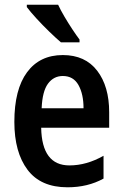

<svg xmlns="http://www.w3.org/2000/svg" viewBox="-20 -879 521 816"><path d="M247 -645Q342 -645 393 -578.5Q444 -512 444 -402V-336H155Q158 -176 275 -176Q348 -176 420 -217V-120Q353 -83 267 -83Q153 -83 97 -157.5Q41 -232 41 -361Q41 -499 95 -572Q149 -645 247 -645ZM247 -556Q208 -556 184 -523.5Q160 -491 157 -419H335Q335 -479 313.5 -517.5Q292 -556 247 -556ZM227 -859Q237 -837 253.5 -809Q270 -781 287.5 -754.5Q305 -728 318 -711V-699H239Q219 -716 190 -744Q161 -772 134.5 -801Q108 -830 94 -849V-859Z"/></svg>

Font: Noto Sans Kannada UI Condensed SemiBold
Style: Regular
Weight: 600
Width: 3
Designer: Jelle Bosma - Monotype Design Team
Foundry: Monotype Imaging Inc.
Version: Version 2.005; ttfautohint (v1.8.4.7-5d5b)